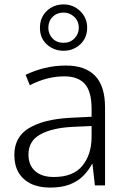

<svg xmlns="http://www.w3.org/2000/svg" viewBox="-20 -840 575 870"><path d="M279 -543Q366 -543 411 -496.5Q456 -450 456 -353V0H410L399 -97H397Q381 -67 356.5 -42.5Q332 -18 295.5 -4Q259 10 207 10Q155 10 119 -8Q83 -26 64 -58.5Q45 -91 45 -138Q45 -219 110.5 -259Q176 -299 294 -306L395 -311V-347Q395 -425 364.5 -459.5Q334 -494 272 -494Q233 -494 195 -484.5Q157 -475 115 -454L96 -501Q138 -521 183.5 -532Q229 -543 279 -543ZM306 -265Q215 -260 162 -230.5Q109 -201 109 -140Q109 -92 139 -65Q169 -38 224 -38Q311 -38 352.5 -88Q394 -138 395 -217V-269ZM268 -610Q224 -610 192.5 -638.5Q161 -667 161 -714Q161 -761 192 -790.5Q223 -820 268 -820Q312 -820 343.5 -789.5Q375 -759 375 -715Q375 -668 343.5 -639Q312 -610 268 -610ZM268 -646Q298 -646 317.5 -666Q337 -686 337 -714Q337 -744 316.5 -763.5Q296 -783 268 -783Q238 -783 218.5 -763.5Q199 -744 199 -714Q199 -686 218 -666Q237 -646 268 -646Z"/></svg>

Font: Noto Sans Hebrew Thin Light
Style: Regular
Weight: 300
Version: Version 3.001